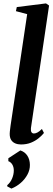

<svg xmlns="http://www.w3.org/2000/svg" viewBox="-20 -837 312 1127"><path d="M161.5 -85Q160 -68 165 -60.8Q170 -53.5 179 -53.5Q188 -53.5 199.2 -59Q210.5 -64.5 226 -80L238 -56.5Q225.5 -41 206.5 -25.5Q187.5 -10 161.8 0.5Q136 11 103 11Q84.5 11 69.2 4.5Q54 -2 45.2 -16Q36.5 -30 37 -53Q37 -58 37.8 -65.5Q38.5 -73 39.8 -82Q41 -91 42 -99.5L139.5 -754L73.5 -771.5L78.5 -795.5L250 -817L268 -804.5ZM47 270 22.5 257V250Q41 234.5 51 210.8Q61 187 61 163.5Q61 144.5 52.8 129.8Q44.5 115 29 109V92L99.5 46Q126 54.5 140.5 76.8Q155 99 155.5 130.5Q156 160 141.2 187.5Q126.5 215 101.8 236.5Q77 258 47 270Z"/></svg>

Font: Merriweather 96pt SemiBold
Style: Italic
Weight: 600
Italic angle: -7.8°
Version: Version 2.101